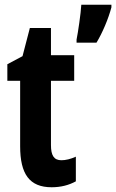

<svg xmlns="http://www.w3.org/2000/svg" viewBox="-20 -780 490 810"><path d="M450 -749V-760H323C321 -723 309 -642 303 -613V-600H387C412 -641 437 -700 450 -749ZM239 -104C207 -104 195 -125 195 -168V-439H293V-547H195V-662H106L75 -543L11 -509V-439H65V-163C65 -46 104 10 198 10C237 10 271 1 300 -15V-119C278 -109 257 -104 239 -104Z"/></svg>

Font: Noto Sans Arabic UI XCn
Style: Bold
Weight: 700
Width: 2
Designer: Monotype Design Team, Nadine Chahine and Nizar Qandah
Foundry: Monotype Imaging Inc.
Version: Version 2.010